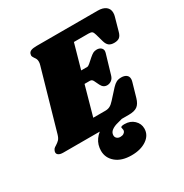

<svg xmlns="http://www.w3.org/2000/svg" viewBox="-227 -823 1158 1209"><g transform="rotate(-30 352.5 -218.0)"><path d="M731 -606Q731 -592 727 -579L701 -486Q694 -459 680.5 -448.5Q667 -438 642 -438Q618 -438 604.5 -448.5Q591 -459 584 -483L568 -540Q563 -558 556 -564Q549 -570 529 -570H424L374 -392H418Q425 -392 437 -402L471 -432Q486 -445 497 -451Q508 -457 524 -457Q542 -457 553.5 -447.5Q565 -438 565 -423Q565 -419 563 -411L522 -272Q516 -250 501.5 -239.5Q487 -229 470 -229Q442 -229 428 -258L411 -293Q404 -308 389 -308H350L291 -96H379Q398 -96 412.5 -103.5Q427 -111 444 -130L504 -196Q520 -213 534.5 -220.5Q549 -228 570 -228Q592 -228 606 -218Q620 -208 620 -188Q620 -180 617 -169L588 -68Q577 -30 556 -15Q535 0 495 0H443Q435 3 408 9.5Q381 16 363 29.5Q345 43 345 64Q345 77 354.5 85.5Q364 94 379 94Q394 94 403.5 88Q413 82 416 73Q417 70 417 65Q417 61 415 54Q413 47 414 44Q418 37 441 37Q483 37 509.5 62.5Q536 88 536 123Q536 171 493 200.5Q450 230 383 230Q311 230 270 195.5Q229 161 229 109Q229 89 235 68Q247 29 283 0H18Q-3 0 -14.5 -7Q-26 -14 -26 -26Q-26 -32 -23 -39Q-19 -50 -10 -56Q-1 -62 1 -63Q17 -73 27 -83.5Q37 -94 44 -118L167 -549Q171 -562 171 -573Q171 -585 167.5 -593Q164 -601 157 -610Q148 -623 148 -631Q148 -634 150 -642Q154 -655 168 -660.5Q182 -666 209 -666H653Q690 -666 710.5 -650Q731 -634 731 -606Z"/></g></svg>

Font: Shrikhand
Style: Regular
Weight: 400
Italic angle: -14°
Version: Version 1.000;PS 1.000;hotconv 1.0.88;makeotf.lib2.5.647800